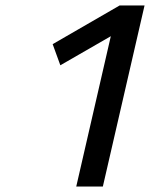

<svg xmlns="http://www.w3.org/2000/svg" viewBox="-20 -680 570 700"><path d="M416 -660H507L355 0H258L384 -548L200 -442L172 -519Z"/></svg>

Font: Panefresco 600wt
Style: Italic
Weight: 600
Foundry: Campivisivi & Chank Co
Version: Version 1.000